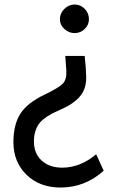

<svg xmlns="http://www.w3.org/2000/svg" viewBox="-20 -589 524 859"><path d="M377.9 -502.9Q377.9 -477.5 358.9 -459.2Q339.8 -440.9 314 -440.9Q288.1 -440.9 268.1 -459.2Q248 -477.5 248 -502.9Q248 -529.8 268.1 -549.3Q288.1 -568.8 314 -568.8Q339.8 -568.8 358.9 -549.6Q377.9 -530.3 377.9 -502.9ZM358.9 -338.9Q364.7 -283.7 365.7 -245.4Q366.7 -207 351.6 -178Q336.4 -148.9 298.8 -124Q284.7 -114.7 263.4 -104.5Q242.2 -94.2 225.6 -86.9Q209 -79.6 190.7 -67.6Q172.4 -55.7 160.2 -42.2Q147.9 -28.8 139.9 -6.8Q131.8 15.1 131.8 43Q131.8 98.1 166.7 129.6Q201.7 161.1 257.8 161.1Q339.4 161.1 410.2 101.1L443.8 174.8Q360.4 250 251 250Q157.2 250 98.6 192.9Q40 135.7 40 46.9Q40 -30.8 70.8 -79.6Q101.6 -128.4 178.2 -165Q243.2 -196.3 261 -214.8Q278.8 -233.4 276.9 -272L272 -338.9Z"/></svg>

Font: Stilu
Style: Regular
Weight: 400
Designer: Genilson Lima Santos
Foundry: Genilson Lima Santos
Version: Version 1.200;PS 001.200;hotconv 1.0.88;makeotf.lib2.5.64775